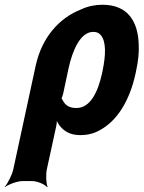

<svg xmlns="http://www.w3.org/2000/svg" viewBox="-47 -558 604 807"><path d="M291 10C319 10 346 4 371 -10C445 -49 498 -134 523 -250L525 -260C534 -301 538 -338 536 -372C533 -468 490 -538 384 -538C352 -538 323 -532 295 -519C202 -483 129 -401 103 -282L9 153C4 177 -15 214 -27 227V229C-12 217 26 203 49 203H87C110 203 142 217 151 229L153 227C147 214 145 177 150 153L189 -26C192 -39 193 -57 191 -66L187 -64C188 -55 196 -41 202 -32C221 -7 247 10 291 10ZM274 -104C244 -104 227 -116 217 -136C216 -139 211 -146 209 -145L210 -141C212 -143 217 -159 218 -162L241 -270C257 -344 290 -424 345 -424C359 -424 368 -420 376 -411C400 -384 398 -327 384 -260L382 -250C365 -172 333 -104 274 -104Z"/></svg>

Font: Asimov
Style: EdgeExtremeIt
Weight: 500
Designer: Google
Version: Version 2.000980: 2014